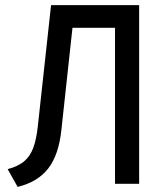

<svg xmlns="http://www.w3.org/2000/svg" viewBox="-20 -720 656 752"><path d="M430.5 0V-611H191L202.5 -700H525V0ZM49 12 10 -57.5Q50 -68 73.8 -87.5Q97.5 -107 110 -140.2Q122.5 -173.5 128 -224.5L180 -700H273.5L220.5 -211.5Q210 -113 168.8 -60Q127.5 -7 49 12Z"/></svg>

Font: Overpass Mono Medium
Style: Regular
Weight: 500
Monospace: yes
Designer: Delve Withrington, Dave Bailey
Foundry: Delve Fonts LLC
Version: Version 4.000